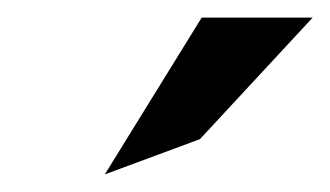

<svg xmlns="http://www.w3.org/2000/svg" viewBox="-20 -772 375 218"><path d="M99 -574 207 -614 335 -752H209Z"/></svg>

Font: Charger Sport
Style: BdObl
Weight: 700
Designer: Jasper
Foundry: Cannot Into Space Fonts
Version: Version 1.1